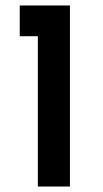

<svg xmlns="http://www.w3.org/2000/svg" viewBox="-20 -680 375 700"><path d="M52 -660H235V0H118V-548H52Z"/></svg>

Font: Josefin Sans Thin SemiBold
Style: Regular
Weight: 600
Version: Version 2.000